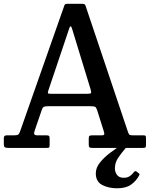

<svg xmlns="http://www.w3.org/2000/svg" viewBox="-20 -775 785 1006"><path d="M0 -22V-51.5Q0 -66 15.5 -66H56Q71.5 -66 76.5 -70.8Q81.5 -75.5 85 -86L318 -748.5Q321 -755 331.5 -755H412Q424.5 -755 427.5 -747L648.5 -89.5Q652.5 -77 656 -71.5Q659.5 -66 677 -66H729.5Q740 -66 742.5 -63.5Q745 -61 745 -50V-18Q745 -6 742.5 -3Q740 0 728 0H464Q453.5 0 449.2 -2.8Q445 -5.5 445 -17V-49.5Q445 -60.5 449 -63.2Q453 -66 463.5 -66H514Q525.5 -66 526.2 -71.5Q527 -77 524.5 -85L490.5 -193Q485.5 -209 480.8 -213.8Q476 -218.5 453 -218.5H232Q215.5 -218.5 209.2 -215Q203 -211.5 199 -199.5L161.5 -90Q157 -77.5 159.8 -71.8Q162.5 -66 176.5 -66H223.5Q233 -66 236.5 -63Q240 -60 240 -50.5V-16.5Q240 -4.5 237.5 -2.2Q235 0 223 0H26Q11 0 5.5 -3Q0 -6 0 -22ZM342 -624 233 -300Q230 -290.5 231.2 -287Q232.5 -283.5 247 -283.5H436Q455 -283.5 457 -287.8Q459 -292 454.5 -307.5L358.5 -621.5Q354 -637.5 350 -637.2Q346 -637 342 -624ZM593.5 211.5Q548.5 211.5 515.2 194Q482 176.5 482 133.5Q482 103.5 504 76.2Q526 49 556.8 26Q587.5 3 614.5 -15Q632.5 -27.5 640.5 -18Q648.5 -9.5 635.5 4.5Q618.5 24 600.2 50.2Q582 76.5 582 107Q582 126 592.8 141.2Q603.5 156.5 629 156.5Q647 156.5 660 147.8Q673 139 681 127.5Q688 118 695.5 124L706 132Q711 135.5 711 138Q711 140.5 708 146Q693 173.5 666.5 192.5Q640 211.5 593.5 211.5Z"/></svg>

Font: Besley* Narrow Medium
Style: Regular
Weight: 500
Width: 4
Designer: Owen Earl
Foundry: indestructible type*
Version: Version 3.000; ttfautohint (v1.8.3)